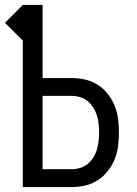

<svg xmlns="http://www.w3.org/2000/svg" viewBox="-32 -755 552 775"><path d="M60 0H256Q284 0 311 -6Q338 -12 361.5 -27Q385 -42 402.5 -64Q420 -86 430.5 -111.5Q441 -137 444.5 -165Q448 -193 448 -220Q448 -248 444.5 -275.5Q441 -303 430.5 -328.5Q420 -354 402.5 -376.5Q385 -399 361.5 -413.5Q338 -428 311 -434Q284 -440 256 -440H140V-735H60L-12 -663L60 -591ZM140 -72V-368H256Q274 -368 291 -363Q308 -358 321.5 -347Q335 -336 344.5 -321Q354 -306 359 -289.5Q364 -273 366 -255.5Q368 -238 368 -220Q368 -203 366 -185.5Q364 -168 359 -151Q354 -134 344.5 -119Q335 -104 321.5 -93Q308 -82 291 -77Q274 -72 256 -72Z"/></svg>

Font: Iosevka SS09
Style: Regular
Weight: 400
Monospace: yes
Designer: Belleve Invis
Foundry: Belleve Invis
Version: Version 5.2.1; ttfautohint (v1.8.3)